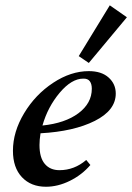

<svg xmlns="http://www.w3.org/2000/svg" viewBox="-20 -693 498 724"><path d="M314.9 -455.6 276.9 -481.4 394 -672.9 458.5 -627.9ZM153.3 11.2Q96.7 11.2 62.7 -24.9Q28.8 -61 28.8 -124.5Q28.8 -195.8 71 -266.1Q113.3 -336.4 180.2 -380.6Q247.1 -424.8 314.9 -424.8Q362.8 -424.8 389.6 -400.6Q416.5 -376.5 416.5 -340.3Q416.5 -276.9 337.4 -237.1Q258.3 -197.3 132.8 -190.4Q128.9 -166 128.9 -146Q128.9 -98.6 148.9 -75Q168.9 -51.3 204.1 -51.3Q260.3 -51.3 305.2 -89.8L320.8 -70.8Q289.1 -33.7 243.7 -11.2Q198.2 11.2 153.3 11.2ZM293.9 -396.5Q250 -396.5 205.1 -343.3Q160.2 -290 140.1 -219.7Q225.6 -228.5 275.9 -266.1Q326.2 -303.7 326.2 -358.4Q326.2 -376.5 318.6 -386.7Q311 -397 293.9 -396.5Z"/></svg>

Font: Elstob 18pt SemiBold
Style: Italic
Weight: 600
Italic angle: -20°
Designer: Peter S. Baker
Version: Version 1.015